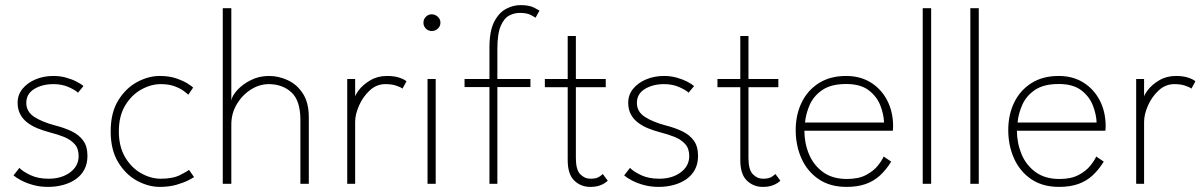

<svg xmlns="http://www.w3.org/2000/svg" viewBox="-20 -720 4710 752"><path d="M189.5 -422.5Q215 -422.5 238 -416.2Q261 -410 279 -400.8Q297 -391.5 307 -383L285.5 -357Q274.5 -367.5 248.5 -379Q222.5 -390.5 189.5 -390.5Q145.5 -390.5 114.2 -371.5Q83 -352.5 83 -317Q83 -282.5 114.2 -262.2Q145.5 -242 195 -229Q232 -219.5 260.8 -205.8Q289.5 -192 306 -169.2Q322.5 -146.5 322.5 -109Q322.5 -79 310.5 -56.2Q298.5 -33.5 277.2 -18.5Q256 -3.5 228 4.2Q200 12 168 12Q137.5 12 110.8 4.8Q84 -2.5 64 -13Q44 -23.5 33 -33L56 -62.5Q69 -48.5 99 -34.2Q129 -20 170.5 -20Q221 -20 254.5 -44.8Q288 -69.5 288 -109Q288 -138.5 272 -156Q256 -173.5 230.5 -183.8Q205 -194 177 -201Q150 -208 126.8 -217.5Q103.5 -227 86 -240.8Q68.5 -254.5 58.8 -273.5Q49 -292.5 49 -317.5Q49 -348.5 68 -372Q87 -395.5 119 -409Q151 -422.5 189.5 -422.5Z M609.5 -20Q657.5 -20 686 -34.8Q714.5 -49.5 720.5 -54.5L740 -26.5Q737 -24 719 -14.5Q701 -5 671.8 3.5Q642.5 12 605.5 12Q561.5 12 517.2 -11.8Q473 -35.5 443.2 -84Q413.5 -132.5 413.5 -205.5Q413.5 -279 443.2 -327Q473 -375 517.2 -398.8Q561.5 -422.5 605.5 -422.5Q642.5 -422.5 670.2 -413Q698 -403.5 715.2 -392.5Q732.5 -381.5 736.5 -377L717.5 -349Q713 -353.5 699.8 -363.5Q686.5 -373.5 664 -382Q641.5 -390.5 609.5 -390.5Q571 -390.5 533 -369.2Q495 -348 470.2 -306.8Q445.5 -265.5 445.5 -205.5Q445.5 -145.5 470.2 -104Q495 -62.5 533 -41.2Q571 -20 609.5 -20Z M1033.5 -422.5Q1071 -422.5 1107 -406Q1143 -389.5 1166.2 -353.8Q1189.5 -318 1189.5 -261V0H1156.5V-250.5Q1156.5 -326 1121.5 -358.2Q1086.5 -390.5 1032.5 -390.5Q996.5 -390.5 963 -369.5Q929.5 -348.5 907.8 -312.5Q886 -276.5 886 -232V0H852.5V-688H886V-326.5Q889 -344.5 909.2 -367Q929.5 -389.5 962 -406Q994.5 -422.5 1033.5 -422.5Z M1371 0H1340V-410.5H1371V-333.5H1368.5Q1370 -347 1386.2 -368Q1402.5 -389 1430.8 -405.8Q1459 -422.5 1496 -422.5Q1525 -422.5 1545 -415.5Q1565 -408.5 1572 -401.5L1556.5 -373Q1549.5 -378.5 1532 -384.5Q1514.5 -390.5 1489.5 -390.5Q1454.5 -390.5 1427.8 -365.5Q1401 -340.5 1386 -306Q1371 -271.5 1371 -243Z M1654.5 0V-410.5H1686.5V0ZM1671 -598.5Q1657.5 -598.5 1648 -608Q1638.5 -617.5 1638.5 -631Q1638.5 -645 1648.2 -654.5Q1658 -664 1671 -664Q1680 -664 1687.8 -659.5Q1695.5 -655 1700.2 -647.8Q1705 -640.5 1705 -631Q1705 -617.5 1695 -608Q1685 -598.5 1671 -598.5Z M1799.5 -410.5H1897V-533.5Q1897 -598.5 1915.5 -634.5Q1934 -670.5 1962 -685.2Q1990 -700 2018.5 -700Q2052.5 -700 2071.5 -690.2Q2090.5 -680.5 2093 -678.5L2077.5 -650.5Q2074.5 -653 2059.2 -661.2Q2044 -669.5 2015.5 -669.5Q1994.5 -669.5 1974.5 -659.2Q1954.5 -649 1941.2 -618.5Q1928 -588 1928 -527V-410.5H2057.5V-379H1928V0H1897V-379H1799.5Z M2114 -410.5H2203.5V-579H2235.5V-410.5H2352.5V-378.5H2235.5V-101Q2235.5 -55.5 2252.5 -37.8Q2269.5 -20 2292.5 -20Q2316 -20 2327.5 -28Q2339 -36 2341 -38.5L2360.5 -12Q2358 -9.5 2349.5 -3.5Q2341 2.5 2326.8 7.2Q2312.5 12 2291.5 12Q2255 12 2229.2 -12.8Q2203.5 -37.5 2203.5 -93V-378.5H2114Z M2581 -422.5Q2606.5 -422.5 2629.5 -416.2Q2652.5 -410 2670.5 -400.8Q2688.5 -391.5 2698.5 -383L2677 -357Q2666 -367.5 2640 -379Q2614 -390.5 2581 -390.5Q2537 -390.5 2505.8 -371.5Q2474.5 -352.5 2474.5 -317Q2474.5 -282.5 2505.8 -262.2Q2537 -242 2586.5 -229Q2623.5 -219.5 2652.2 -205.8Q2681 -192 2697.5 -169.2Q2714 -146.5 2714 -109Q2714 -79 2702 -56.2Q2690 -33.5 2668.8 -18.5Q2647.5 -3.5 2619.5 4.2Q2591.5 12 2559.5 12Q2529 12 2502.2 4.8Q2475.5 -2.5 2455.5 -13Q2435.5 -23.5 2424.5 -33L2447.5 -62.5Q2460.5 -48.5 2490.5 -34.2Q2520.5 -20 2562 -20Q2612.5 -20 2646 -44.8Q2679.5 -69.5 2679.5 -109Q2679.5 -138.5 2663.5 -156Q2647.5 -173.5 2622 -183.8Q2596.5 -194 2568.5 -201Q2541.5 -208 2518.2 -217.5Q2495 -227 2477.5 -240.8Q2460 -254.5 2450.2 -273.5Q2440.5 -292.5 2440.5 -317.5Q2440.5 -348.5 2459.5 -372Q2478.5 -395.5 2510.5 -409Q2542.5 -422.5 2581 -422.5Z M2790 -410.5H2879.5V-579H2911.5V-410.5H3028.5V-378.5H2911.5V-101Q2911.5 -55.5 2928.5 -37.8Q2945.5 -20 2968.5 -20Q2992 -20 3003.5 -28Q3015 -36 3017 -38.5L3036.5 -12Q3034 -9.5 3025.5 -3.5Q3017 2.5 3002.8 7.2Q2988.5 12 2967.5 12Q2931 12 2905.2 -12.8Q2879.5 -37.5 2879.5 -93V-378.5H2790Z M3130.5 -208Q3130.5 -159.5 3148.5 -116.2Q3166.5 -73 3203.5 -46Q3240.5 -19 3297 -19Q3342.5 -19 3371.8 -34.5Q3401 -50 3417.8 -70.8Q3434.5 -91.5 3441 -107L3470.5 -87Q3450.5 -54.5 3426 -32.2Q3401.5 -10 3369.8 1Q3338 12 3295.5 12Q3231 12 3186.5 -18.2Q3142 -48.5 3119.2 -99.2Q3096.5 -150 3096.5 -210.5Q3096.5 -270.5 3119.8 -318.5Q3143 -366.5 3187.2 -394.5Q3231.5 -422.5 3294 -422.5Q3349.5 -422.5 3390.8 -396.8Q3432 -371 3455 -326.5Q3478 -282 3478 -225Q3478 -220.5 3477.5 -216.2Q3477 -212 3477 -208ZM3442.5 -240Q3441.5 -272.5 3427.8 -307.5Q3414 -342.5 3382 -366.8Q3350 -391 3294 -391Q3235 -391 3200.8 -367.5Q3166.5 -344 3151.2 -309Q3136 -274 3133 -240Z M3627 0H3594V-688H3627Z M3813.5 0H3780.5V-688H3813.5Z M3963 -208Q3963 -159.5 3981 -116.2Q3999 -73 4036 -46Q4073 -19 4129.5 -19Q4175 -19 4204.2 -34.5Q4233.5 -50 4250.2 -70.8Q4267 -91.5 4273.5 -107L4303 -87Q4283 -54.5 4258.5 -32.2Q4234 -10 4202.2 1Q4170.5 12 4128 12Q4063.5 12 4019 -18.2Q3974.5 -48.5 3951.8 -99.2Q3929 -150 3929 -210.5Q3929 -270.5 3952.2 -318.5Q3975.5 -366.5 4019.8 -394.5Q4064 -422.5 4126.5 -422.5Q4182 -422.5 4223.2 -396.8Q4264.5 -371 4287.5 -326.5Q4310.5 -282 4310.5 -225Q4310.5 -220.5 4310 -216.2Q4309.5 -212 4309.5 -208ZM4275 -240Q4274 -272.5 4260.2 -307.5Q4246.5 -342.5 4214.5 -366.8Q4182.5 -391 4126.5 -391Q4067.5 -391 4033.2 -367.5Q3999 -344 3983.8 -309Q3968.5 -274 3965.5 -240Z M4461 0H4430V-410.5H4461V-333.5H4458.5Q4460 -347 4476.2 -368Q4492.5 -389 4520.8 -405.8Q4549 -422.5 4586 -422.5Q4615 -422.5 4635 -415.5Q4655 -408.5 4662 -401.5L4646.5 -373Q4639.5 -378.5 4622 -384.5Q4604.5 -390.5 4579.5 -390.5Q4544.5 -390.5 4517.8 -365.5Q4491 -340.5 4476 -306Q4461 -271.5 4461 -243Z"/></svg>

Font: League Spartan Thin
Style: Regular
Weight: 100
Foundry: The League of Moveable Type
Version: Version 2.002